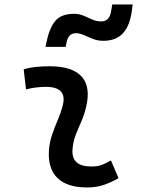

<svg xmlns="http://www.w3.org/2000/svg" viewBox="-20 -821 626 851"><path d="M471.7 -109.9 505.4 -31.2Q475.6 -14.2 442.4 -2.2Q409.2 9.8 366.2 9.8Q277.8 9.8 234.9 -31.7Q191.9 -73.2 196.8 -153.3Q199.2 -189.9 211.2 -224.6Q223.1 -259.3 237.1 -292Q251 -324.7 258.3 -355Q268.6 -395 249.8 -415.5Q231 -436 184.6 -436Q138.2 -436 95.2 -424.8L85 -513.7Q113.8 -522 142.6 -524.7Q171.4 -527.3 200.2 -527.3Q301.3 -527.3 342.3 -481.2Q383.3 -435.1 361.3 -345.2Q353 -310.5 339.6 -280.5Q326.2 -250.5 314.9 -221.2Q303.7 -191.9 301.3 -157.7Q295.9 -83 385.3 -83Q409.7 -83 428 -89.1Q446.3 -95.2 471.7 -109.9ZM181.6 -613.3 184.6 -627.9Q197.3 -692.9 223.4 -726.3Q249.5 -759.8 308.6 -759.8Q331.1 -759.8 350.3 -751.5Q369.6 -743.2 388.7 -734.6Q407.7 -726.1 429.2 -726.1Q447.3 -726.1 458.3 -737.8Q469.2 -749.5 472.7 -772L477.5 -801.3H567.9L564.9 -776.9Q556.6 -708.5 525.6 -674.3Q494.6 -640.1 438 -640.1Q413.1 -640.1 391.4 -648.7Q369.6 -657.2 351.3 -665.5Q333 -673.8 317.9 -673.8Q299.3 -673.8 289.1 -663.3Q278.8 -652.8 274.9 -632.8L271 -613.3Z"/></svg>

Font: Cascadia Code
Style: Italic
Weight: 400
Italic angle: -10°
Designer: Aaron Bell
Foundry: Saja Typeworks
Version: Version 2407.024